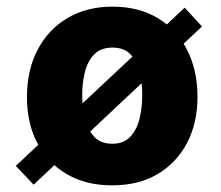

<svg xmlns="http://www.w3.org/2000/svg" viewBox="-20 -547 664 577"><path d="M587 -467.5 81 8 27.5 -48.5 535 -524ZM317 10Q239 10 181.5 -23.2Q124 -56.5 92.5 -116.2Q61 -176 61 -255.5Q61 -336.5 93.2 -397.8Q125.5 -459 183.2 -493Q241 -527 318 -527Q396.5 -527 453.8 -492.8Q511 -458.5 542.2 -397.2Q573.5 -336 573.5 -255.5Q573.5 -178 542.5 -118.2Q511.5 -58.5 454.2 -24.2Q397 10 317 10ZM318 -115Q352.5 -115 372.2 -136.8Q392 -158.5 399.8 -192.2Q407.5 -226 407.5 -261Q407.5 -295.5 400 -328.5Q392.5 -361.5 373 -382.8Q353.5 -404 318 -404Q282.5 -404 262.8 -383.2Q243 -362.5 235 -329.8Q227 -297 227 -261Q227 -227 234.8 -193.2Q242.5 -159.5 262 -137.2Q281.5 -115 318 -115Z"/></svg>

Font: Public Sans ExtraBold
Style: Regular
Weight: 800
Designer: The Public Sans Project Authors: Dan O. Williams and USWDS (Libre Franklin designed by Pablo Impallari and Rodrigo Fuenz
Version: Version 1.007